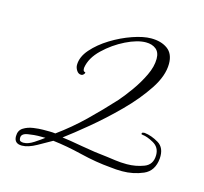

<svg xmlns="http://www.w3.org/2000/svg" viewBox="-62 -527 510 479"><g transform="rotate(15 193.0 -287.0)"><path d="M31 -116Q11 -116 11 -135Q11 -150 22 -157Q33 -164 47.5 -166Q62 -168 72 -168Q80 -168 88.5 -168Q97 -168 104 -167Q140 -193 172 -224Q204 -255 235 -289Q248 -304 263 -325Q278 -346 289 -369Q300 -392 300 -412Q300 -429 290 -437Q280 -445 264 -445Q242 -445 212.5 -430.5Q183 -416 159 -393Q135 -370 131 -344V-342Q131 -334 136 -334Q137 -334 137 -332Q137 -331 134.5 -328Q132 -325 128 -325Q121 -325 116.5 -332Q112 -339 112 -346Q112 -367 129.5 -387Q147 -407 173 -423Q199 -439 226.5 -448.5Q254 -458 274 -458Q300 -458 316.5 -446Q333 -434 333 -408Q333 -377 309.5 -341.5Q286 -306 251.5 -271.5Q217 -237 182 -208Q147 -179 124 -162Q141 -160 177 -153.5Q213 -147 244 -144Q252 -143 266 -141Q280 -139 296 -139Q319 -139 340 -147Q361 -155 361 -180Q361 -200 344 -209.5Q327 -219 315 -220Q312 -220 312 -222Q312 -225 315 -225.5Q318 -226 319 -226Q337 -224 355.5 -213Q374 -202 372 -174Q369 -141 343.5 -130Q318 -119 289 -119Q281 -119 273.5 -119.5Q266 -120 258 -121Q221 -124 180 -134Q139 -144 104 -148Q90 -140 68.5 -128Q47 -116 31 -116ZM33 -124Q45 -124 59.5 -133.5Q74 -143 83 -150H64Q56 -150 39 -147.5Q22 -145 22 -134Q22 -127 25.5 -125.5Q29 -124 33 -124Z"/></g></svg>

Font: Fuggles
Style: Regular
Weight: 400
Designer: Rob Leuschke
Foundry: Robert E. Leuschke
Version: Version 1.100; ttfautohint (v1.8.3)